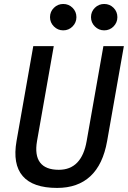

<svg xmlns="http://www.w3.org/2000/svg" viewBox="-20 -922 634 952"><path d="M263.2 9.8Q143.1 9.8 92.5 -49.1Q42 -107.9 62 -222.7L145 -693.4H246.6L163.6 -222.7Q151.4 -152.3 178.7 -116.2Q206.1 -80.1 271.5 -80.1Q328.6 -80.1 363 -116Q397.5 -151.9 409.7 -222.7L492.7 -693.4H594.2L511.2 -222.7Q490.7 -106.4 428.2 -48.3Q365.7 9.8 263.2 9.8ZM496.6 -771.5Q469.7 -771.5 450.4 -790.8Q431.2 -810.1 431.2 -836.9Q431.2 -864.3 450.4 -883.3Q469.7 -902.3 496.6 -902.3Q523.9 -902.3 543 -883.3Q562 -864.3 562 -836.9Q562 -810.1 543 -790.8Q523.9 -771.5 496.6 -771.5ZM293.5 -771.5Q266.6 -771.5 247.3 -790.8Q228 -810.1 228 -836.9Q228 -864.3 247.3 -883.3Q266.6 -902.3 293.5 -902.3Q320.8 -902.3 339.8 -883.3Q358.9 -864.3 358.9 -836.9Q358.9 -810.1 339.8 -790.8Q320.8 -771.5 293.5 -771.5Z"/></svg>

Font: Cascadia Code
Style: Italic
Weight: 400
Italic angle: -10°
Designer: Aaron Bell
Foundry: Saja Typeworks
Version: Version 2407.024